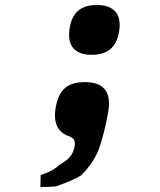

<svg xmlns="http://www.w3.org/2000/svg" viewBox="-20 -582 640 767"><path d="M220.5 74.5Q246 61 260 43.8Q274 26.5 278 2.5Q279 -2 279 -9.5Q279 -18.5 275 -24.5Q271 -30.5 262 -35.5Q199.5 -54 199.5 -120.5Q199.5 -136 202.5 -152.5Q212 -207 239.8 -230.5Q267.5 -254 318.5 -254Q415.5 -254 415.5 -168.5Q415.5 -155.5 412 -133.5Q398 -53.5 375.5 12.5Q353 70 304 118.5Q271.5 139.5 203 162.5Q184 165 141.5 165L142.5 117Q164.5 110.5 182.8 101Q201 91.5 220.5 74.5ZM256 -443Q256 -459 258.5 -471.5Q266.5 -518 293.2 -540Q320 -562 367 -562Q411.5 -562 434.8 -541.8Q458 -521.5 458 -482.5Q458 -467 455.5 -454.5Q447.5 -408 420.5 -385.5Q393.5 -363 347 -363Q302 -363 279 -383.5Q256 -404 256 -443Z"/></svg>

Font: JuliaMono
Style: Bold Italic
Weight: 700
Italic angle: -9°
Monospace: yes
Designer: cormullion
Foundry: corm
Version: Version 0.057; ttfautohint (v1.8.4)